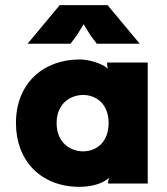

<svg xmlns="http://www.w3.org/2000/svg" viewBox="-20 -713 650 746"><path d="M303 -125C256 -125 200 -156 200 -235C200 -313 256 -344 303 -344C353 -344 402 -310 402 -235C402 -159 353 -125 303 -125ZM42 -235C42 -91 136 13 290 13C335 13 381 0 403 -22L400 -4V0H554V-470H396V-462L399 -446C378 -467 323 -482 290 -482C149 -482 42 -390 42 -235ZM87 -543H254L280 -578L305 -619L330 -578L356 -543H523L398 -693H212Z"/></svg>

Font: Kreadon Extra Bold
Style: Regular
Weight: 800
Designer: kohakuno
Foundry: StudioGnu
Version: Version 1.000;Glyphs 3.1.2 (3151)